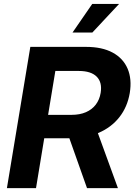

<svg xmlns="http://www.w3.org/2000/svg" viewBox="-20 -969 693 989"><path d="M15.6 0 136.2 -727.5H423.3Q505.9 -727.5 560.1 -698.2Q614.3 -668.9 637.2 -615.5Q660.2 -562 648.4 -489.7Q636.2 -418 595 -365.5Q553.7 -313 488.5 -284.9Q423.3 -256.8 339.4 -256.8H147.5L167 -377.4H348.6Q391.1 -377.4 422.6 -391.1Q454.1 -404.8 473.4 -430.2Q492.7 -455.6 498.5 -490.7Q507.3 -544.9 478 -574.2Q448.7 -603.5 385.7 -603.5H265.1L165.5 0ZM428.2 0 311.5 -329.6H467.3L587.4 0ZM353.5 -801.3 455.1 -948.7H593.3L455.6 -801.3Z"/></svg>

Font: Inter 24pt
Style: Bold Italic
Weight: 700
Italic angle: -9.3988°
Version: Version 4.001;git-66647c0bb